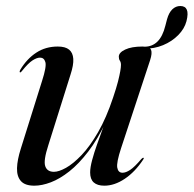

<svg xmlns="http://www.w3.org/2000/svg" viewBox="-20 -594 629 623"><path d="M585 -525Q578.5 -500.5 558.2 -480Q538 -459.5 509.2 -447.5Q480.5 -435.5 446.5 -436Q446 -436 445.8 -436.8Q445.5 -437.5 445.5 -438Q446 -441 447 -441.8Q448 -442.5 449 -442.5Q474 -442.5 491 -459.2Q508 -476 516.5 -510.5L522 -531.5Q528 -553 539.2 -563.8Q550.5 -574.5 565 -574.5Q581 -574.5 586.2 -562.5Q591.5 -550.5 585 -525ZM445.5 -82Q447 -81.5 446.5 -79.8Q446 -78 444.5 -76Q418 -36 384.8 -13.8Q351.5 8.5 318.5 8.5Q296 8.5 284.2 -2Q272.5 -12.5 272.5 -34.5Q272.5 -50.5 279 -74.8Q285.5 -99 294.5 -124.2Q303.5 -149.5 311.2 -170.5Q319 -191.5 321 -201.5L324 -200Q297 -142 266.2 -102Q235.5 -62 204.8 -37.8Q174 -13.5 145 -2.5Q116 8.5 91.5 8.5Q61 8.5 47.8 -6.5Q34.5 -21.5 35.2 -48.5Q36 -75.5 47.5 -111.5L116.5 -331.5Q131.5 -378 127.2 -392.5Q123 -407 110 -407Q99.5 -407 85.5 -398Q71.5 -389 51.5 -364Q49 -360.5 47.8 -359.8Q46.5 -359 45 -359Q43.5 -360 43.8 -362Q44 -364 46 -368Q67.5 -403.5 97.8 -423.2Q128 -443 167.5 -443Q192 -443 204.2 -433Q216.5 -423 217.8 -403Q219 -383 209 -352.5L137 -123.5Q120.5 -73 126.8 -54.8Q133 -36.5 155 -36.5Q171 -36.5 194.2 -49.5Q217.5 -62.5 244.8 -91Q272 -119.5 298.5 -165.5Q325 -211.5 347 -277.5Q357.5 -308.5 362.8 -329.2Q368 -350 370.2 -362.8Q372.5 -375.5 372.5 -383.5Q372.5 -392 369 -397Q365.5 -402 365.5 -410Q365.5 -423.5 386.2 -433.2Q407 -443 442 -443Q466 -443 470.2 -432.2Q474.5 -421.5 467 -398.5L373 -113.5Q357.5 -66.5 360.5 -50Q363.5 -33.5 377.5 -33.5Q388.5 -33.5 402.5 -42.8Q416.5 -52 439 -78.5Q441 -80.5 442.8 -81.5Q444.5 -82.5 445.5 -82Z"/></svg>

Font: Fraunces 120pt
Style: Italic
Weight: 400
Italic angle: -16°
Version: Version 1.000;[b76b70a41]